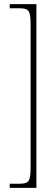

<svg xmlns="http://www.w3.org/2000/svg" viewBox="-20 -780 273 928"><path d="M27 128H156V-760H27V-740H72C122 -740 128 -729 128 -652V20C128 97 122 108 72 108H27Z"/></svg>

Font: Noto Serif Armenian ExtraCondensed Thin
Style: Regular
Weight: 100
Width: 2
Designer: Monotype Design Team
Foundry: Monotype Imaging Inc.
Version: Version 2.008